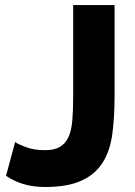

<svg xmlns="http://www.w3.org/2000/svg" viewBox="-20 -730 534 761"><path d="M3.9 -33.2 40 -167Q49.8 -159.2 82.5 -147Q115.2 -134.8 158.2 -134.8Q195.3 -134.8 217 -147.5Q238.8 -160.2 251 -186Q263.2 -211.9 266.6 -252.4Q270 -293 270 -349.1V-710H434.1V-349.1Q434.1 -268.1 425.5 -201.4Q417 -134.8 388.4 -87.9Q359.9 -41 304.9 -14.9Q250 11.2 158.2 11.2Q68.4 11.2 3.9 -33.2Z"/></svg>

Font: Raleway ExtraBold
Style: Regular
Weight: 800
Designer: Matt McInerney, Pablo Impallari, Rodrigo Fuenzalida
Foundry: Matt McInerney, Pablo Impallari, Rodrigo Fuenzalida
Version: Version 3.000g; ttfautohint (v1.5) -l 8 -r 28 -G 28 -x 14 -D